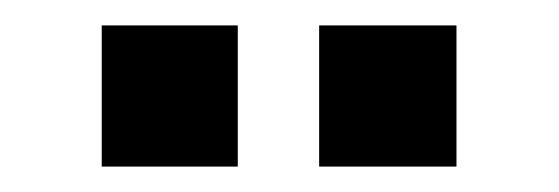

<svg xmlns="http://www.w3.org/2000/svg" viewBox="-20 -830 440 151"><path d="M231 -699V-810H339V-699ZM60 -699V-810H167V-699Z"/></svg>

Font: Oswald
Style: Regular
Weight: 400
Designer: Vernon Adams
Foundry: Vernon Adams
Version: Version 4.103; ttfautohint (v1.8.3)